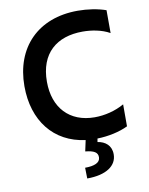

<svg xmlns="http://www.w3.org/2000/svg" viewBox="-102 -810 859 1109"><g transform="rotate(-10 327.5 -255.0)"><path d="M185.7 -363.6C185.7 -530.2 285.9 -613.6 438.9 -613.6C489.3 -613.6 549.7 -604 596.9 -577.1L596.6 -711.3C549 -728 489 -737.2 431.8 -737.2C198.5 -737.2 53.3 -588.4 53.3 -360.8C53.3 -158.4 163.7 -17 347.7 6.4L333.8 70.7C384.2 76 407 88.1 406.2 118.3C405.5 149.5 371.1 163.4 316.8 163.4L318.2 226.6C430.4 226.6 493.3 182.2 492.9 115.1C492.9 63.2 457.4 36.2 413 29.5L416.5 9.6C480.8 8.2 547.9 -6.4 596.6 -30.2V-159.1C544 -129.3 481.5 -114 422.6 -114C275.6 -114 185.7 -210.6 185.7 -363.6Z"/></g></svg>

Font: TID UI Semi Bold
Style: Regular
Weight: 600
Designer: The TID Project Authors
Foundry: Bakken & Bæck
Version: Version 1.001;hotconv 1.0.109;makeotfexe 2.5.65596